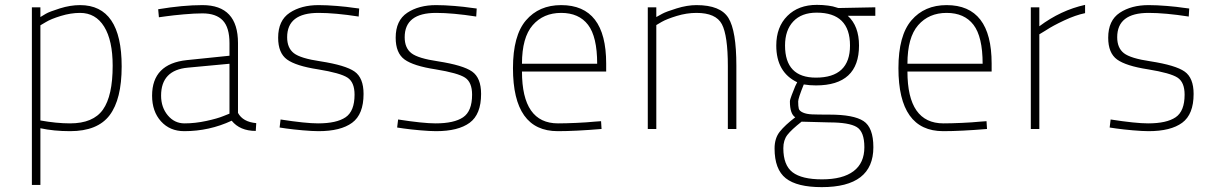

<svg xmlns="http://www.w3.org/2000/svg" viewBox="-20 -530 4992 789"><path d="M111 230V-500H146V-460Q154 -465 168.5 -473.5Q183 -482 226 -495.5Q269 -509 309 -509Q480 -509 480 -257Q480 -122 430.5 -56.5Q381 9 268 9Q201 9 146 -3V230ZM309 -477Q271 -477 230 -464.5Q189 -452 168 -439L146 -426V-35Q212 -23 268 -23Q363 -23 403 -79.5Q443 -136 443 -260Q443 -364 408 -420.5Q373 -477 309 -477Z M958 -353V-66Q978 -29 1033 -24L1031 8Q966 8 932 -34Q840 9 737 9Q678 9 641.5 -31.5Q605 -72 605 -137Q605 -268 748 -283L923 -301V-353Q923 -417 895.5 -446Q868 -475 812 -475Q780 -475 735 -471Q690 -467 662 -463L633 -459L630 -492Q732 -509 812 -509Q958 -509 958 -353ZM923 -268 752 -252Q642 -242 642 -137Q642 -89 669.5 -56Q697 -23 738 -23Q782 -23 828 -33Q874 -43 898 -53L923 -63Z M1456 -495 1454 -462Q1357 -477 1289 -477Q1160 -477 1160 -377Q1160 -333 1187.5 -311.5Q1215 -290 1297 -278Q1400 -262 1437 -236Q1474 -210 1474 -144Q1474 -60 1427 -25.5Q1380 9 1289 9Q1264 9 1224 5.5Q1184 2 1156 -2L1129 -6L1133 -39Q1236 -23 1287 -23Q1363 -23 1400 -48Q1437 -73 1437 -141Q1437 -192 1408 -211Q1379 -230 1287 -245Q1196 -259 1159.5 -285.5Q1123 -312 1123 -375Q1123 -446 1170.5 -477.5Q1218 -509 1289 -509Q1323 -509 1365 -505.5Q1407 -502 1432 -498Z M1939 -495 1937 -462Q1840 -477 1772 -477Q1643 -477 1643 -377Q1643 -333 1670.5 -311.5Q1698 -290 1780 -278Q1883 -262 1920 -236Q1957 -210 1957 -144Q1957 -60 1910 -25.5Q1863 9 1772 9Q1747 9 1707 5.5Q1667 2 1639 -2L1612 -6L1616 -39Q1719 -23 1770 -23Q1846 -23 1883 -48Q1920 -73 1920 -141Q1920 -192 1891 -211Q1862 -230 1770 -245Q1679 -259 1642.5 -285.5Q1606 -312 1606 -375Q1606 -446 1653.5 -477.5Q1701 -509 1772 -509Q1806 -509 1848 -505.5Q1890 -502 1915 -498Z M2273 -23Q2304 -23 2348.5 -25Q2393 -27 2422 -30L2450 -32L2452 0Q2345 9 2272 9Q2088 9 2088 -250Q2088 -384 2141.5 -446.5Q2195 -509 2286 -509Q2471 -509 2471 -269V-236H2125Q2125 -23 2273 -23ZM2125 -268H2434Q2434 -379 2396.5 -428Q2359 -477 2286 -477Q2213 -477 2169 -426.5Q2125 -376 2125 -268Z M2677 0H2642V-500H2677V-460Q2686 -465 2701.5 -473.5Q2717 -482 2760.5 -495.5Q2804 -509 2842 -509Q2941 -509 2973.5 -456Q3006 -403 3006 -260V0H2971V-258Q2971 -384 2946.5 -430.5Q2922 -477 2842 -477Q2802 -477 2761 -464.5Q2720 -452 2699 -440L2677 -427Z M3357 239Q3255 239 3209 202.5Q3163 166 3163 80Q3163 38 3184.5 11Q3206 -16 3248 -48Q3226 -62 3226 -113Q3226 -120 3233.5 -139.5Q3241 -159 3248 -176L3256 -192Q3170 -233 3170 -343Q3170 -419 3215.5 -464.5Q3261 -510 3337 -510Q3361 -510 3383 -507Q3405 -504 3415 -500L3425 -497L3577 -500V-465H3464Q3510 -423 3510 -343Q3510 -179 3333 -179Q3307 -179 3283 -183Q3260 -126 3260 -113Q3260 -93 3262.5 -83.5Q3265 -74 3279.5 -67.5Q3294 -61 3317 -60Q3340 -59 3389 -59Q3488 -59 3528.5 -32.5Q3569 -6 3569 75Q3569 239 3357 239ZM3387 -27 3274 -30Q3232 3 3215.5 24.5Q3199 46 3199 79Q3199 149 3237 178Q3275 207 3358 207Q3443 207 3487.5 173.5Q3532 140 3532 75Q3532 11 3500.5 -8Q3469 -27 3387 -27ZM3333 -211Q3473 -211 3473 -343Q3473 -478 3336 -478Q3274 -478 3240 -442Q3206 -406 3206 -343Q3206 -211 3333 -211Z M3857 -23Q3888 -23 3932.5 -25Q3977 -27 4006 -30L4034 -32L4036 0Q3929 9 3856 9Q3672 9 3672 -250Q3672 -384 3725.5 -446.5Q3779 -509 3870 -509Q4055 -509 4055 -269V-236H3709Q3709 -23 3857 -23ZM3709 -268H4018Q4018 -379 3980.5 -428Q3943 -477 3870 -477Q3797 -477 3753 -426.5Q3709 -376 3709 -268Z M4216 0V-500H4251V-422Q4339 -488 4439 -510V-476Q4400 -468 4353 -446Q4306 -424 4279 -406L4251 -389V0Z M4867 -495 4865 -462Q4768 -477 4700 -477Q4571 -477 4571 -377Q4571 -333 4598.5 -311.5Q4626 -290 4708 -278Q4811 -262 4848 -236Q4885 -210 4885 -144Q4885 -60 4838 -25.5Q4791 9 4700 9Q4675 9 4635 5.5Q4595 2 4567 -2L4540 -6L4544 -39Q4647 -23 4698 -23Q4774 -23 4811 -48Q4848 -73 4848 -141Q4848 -192 4819 -211Q4790 -230 4698 -245Q4607 -259 4570.5 -285.5Q4534 -312 4534 -375Q4534 -446 4581.5 -477.5Q4629 -509 4700 -509Q4734 -509 4776 -505.5Q4818 -502 4843 -498Z"/></svg>

Font: TitilliumMaps29L
Style: 1 wt
Weight: 100
Designer: Campivisivi
Foundry: Accademia di Belle Arti di Urbino and students of MA course of Visual design
Version: Version 001.001